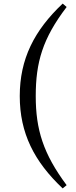

<svg xmlns="http://www.w3.org/2000/svg" viewBox="-20 -842 425 1069"><path d="M179 -307C179 -495 217 -627 351 -803L329 -822C170 -672 90 -513 90 -307C90 -101 170 57 329 207L351 189C221 14 179 -120 179 -307Z"/></svg>

Font: Noto Serif SC SemiBold
Style: Regular
Weight: 600
Designer: Ryoko NISHIZUKA 西塚涼子 (kana & ideographs); Frank Grießhammer (Latin, Greek & Cyrillic); Wenlong ZHANG 张文龙 (bopomofo); San
Foundry: Adobe
Version: Version 2.001;hotconv 1.1.0;makeotfexe 2.6.0